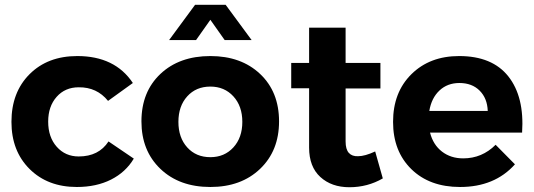

<svg xmlns="http://www.w3.org/2000/svg" viewBox="-20 -778 2237 805"><path d="M28 -267Q28 -391 104 -467Q180 -543 304 -543Q462 -543 537 -430L433 -355Q386 -413 310 -412Q253 -412 217.5 -372Q182 -332 182 -268Q182 -203 218 -162.5Q254 -122 310 -122Q394 -122 435 -185L541 -113Q507 -56 445.5 -25Q384 6 302 6Q180 6 104 -69.5Q28 -145 28 -267Z M573 -269Q573 -393 652.5 -468Q732 -543 862 -543Q991 -543 1070.5 -468Q1150 -393 1150 -269Q1150 -146 1070.5 -70Q991 6 862 6Q732 6 652.5 -70Q573 -146 573 -269ZM689 -610 798 -758H926L1035 -610H922L862 -695L802 -610ZM862 -119Q921 -119 958.5 -160Q996 -201 996 -267Q996 -333 958.5 -374Q921 -415 862 -415Q802 -415 765 -374Q728 -333 728 -267Q728 -201 765 -160Q802 -119 862 -119Z M1201 -408V-514H1276V-662H1429V-514H1575V-407H1429V-185Q1429 -152 1442.5 -137Q1456 -122 1481 -123Q1510 -123 1553 -143L1585 -30Q1521 7 1445 7Q1370 7 1323 -36Q1276 -79 1276 -159V-408Z M1628 -267Q1628 -391 1705 -467Q1782 -543 1905 -543Q2044 -543 2111.5 -457.5Q2179 -372 2169 -222H1783Q1796 -171 1833 -142.5Q1870 -114 1922 -114Q2001 -114 2058 -171L2139 -89Q2054 6 1909 6Q1781 6 1704.5 -69Q1628 -144 1628 -267ZM1780 -313H2025Q2023 -366 1991 -398Q1959 -430 1906 -430Q1856 -430 1822.5 -398.5Q1789 -367 1780 -313Z"/></svg>

Font: Trueno
Style: SBd
Weight: 600
Designer: Julieta Ulanovsky
Foundry: Julieta Ulanovsky
Version: Version 3.001b